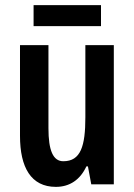

<svg xmlns="http://www.w3.org/2000/svg" viewBox="-20 -719 524 749"><path d="M374 -699H111V-617H374ZM424 -543H313V-262C313 -149 295 -90 227 -90C187 -90 169 -132 169 -219V-543H58V-189C58 -66 101 10 198 10C252 10 293 -18 317 -70H323L336 0H424Z"/></svg>

Font: Noto Sans Khmer ExtraCondensed SemiBold
Style: Regular
Weight: 600
Width: 2
Designer: Danh Hong and the Monotype Design Team
Foundry: Monotype Imaging Inc.
Version: Version 2.004